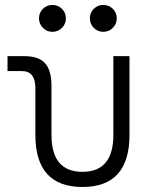

<svg xmlns="http://www.w3.org/2000/svg" viewBox="-20 -744 626 774"><path d="M312.5 9.8Q122.6 9.8 122.6 -200.2V-389.2Q122.6 -457.5 67.9 -457.5H10.3V-517.6H79.6Q136.2 -517.6 161.9 -488.8Q187.5 -460 187.5 -397V-200.2Q187.5 -51.3 312.5 -51.3Q437 -51.3 437 -200.2V-517.6H502V-200.2Q502 9.8 312.5 9.8ZM191.4 -615.7Q168.9 -615.7 153.1 -631.6Q137.2 -647.5 137.2 -669.9Q137.2 -692.9 153.1 -708.5Q168.9 -724.1 191.4 -724.1Q213.9 -724.1 229.7 -708.5Q245.6 -692.9 245.6 -669.9Q245.6 -647.5 229.7 -631.6Q213.9 -615.7 191.4 -615.7ZM396.5 -615.7Q374 -615.7 358.2 -631.6Q342.3 -647.5 342.3 -669.9Q342.3 -692.9 358.2 -708.5Q374 -724.1 396.5 -724.1Q418.9 -724.1 434.8 -708.5Q450.7 -692.9 450.7 -669.9Q450.7 -647.5 434.8 -631.6Q418.9 -615.7 396.5 -615.7Z"/></svg>

Font: CaskaydiaCove NFP Light
Style: Regular
Weight: 300
Designer: Aaron Bell
Foundry: Saja Typeworks
Version: Version 2111.001; VTT 6.35;Nerd Fonts 3.1.1